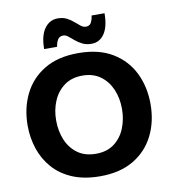

<svg xmlns="http://www.w3.org/2000/svg" viewBox="-101 -1038 1015 1137"><g transform="rotate(-10 407.0 -469.0)"><path d="M410.5 13.5Q314 13.5 243.5 -16.2Q173 -46 127.5 -97.8Q82 -149.5 59.8 -216Q37.5 -282.5 37.5 -356Q37.5 -460 78.8 -544.2Q120 -628.5 201.8 -678Q283.5 -727.5 406 -727.5Q530 -727.5 612.2 -677.5Q694.5 -627.5 735.5 -543.5Q776.5 -459.5 776.5 -357Q776.5 -250.5 734.2 -166.8Q692 -83 610.5 -34.8Q529 13.5 410.5 13.5ZM408 -122Q474 -122 517.8 -154.8Q561.5 -187.5 583.2 -241Q605 -294.5 605 -357Q605 -422.5 581.8 -476Q558.5 -529.5 514.5 -560.8Q470.5 -592 408 -592Q343 -592 298.8 -559.8Q254.5 -527.5 231.8 -474Q209 -420.5 209 -357Q209 -293.5 231 -240.2Q253 -187 297.2 -154.5Q341.5 -122 408 -122ZM495.5 -768Q464 -768 440.8 -779.5Q417.5 -791 399.5 -806.5Q381.5 -822 366.5 -833.8Q351.5 -845.5 337.5 -845.5Q314 -845.5 303.8 -827.5Q293.5 -809.5 290.5 -786H212.5Q212.5 -865.5 242.8 -908.2Q273 -951 323.5 -951Q354 -951 376.8 -939.2Q399.5 -927.5 417 -912Q434.5 -896.5 449.5 -885Q464.5 -873.5 479.5 -873.5Q502 -873.5 511.5 -891.2Q521 -909 523.5 -933H601.5Q601.5 -853 572.8 -810.5Q544 -768 495.5 -768Z"/></g></svg>

Font: Heraclito
Style: Bold
Weight: 700
Designer: Kostas Bartsokas (font) & Cristiano Sobral (main changes)
Foundry: Kostas Bartsokas (font) & Cristiano Sobral (main changes)
Version: Version 1.00;July 8, 2020;FontCreator 13.0.0.2655 64-bit